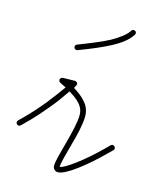

<svg xmlns="http://www.w3.org/2000/svg" viewBox="-100 -593 538 677"><g transform="rotate(15 169.0 -255.0)"><path d="M124 -430C119 -428 117 -422 119 -417C121 -412 127 -410 132 -412C177 -429 215 -445 245 -461C277 -478 300 -496 313 -517C316 -521 315 -528 310 -530C306 -533 299 -532 297 -527C285 -509 264 -494 236 -478C206 -462 168 -447 124 -430ZM-7 -118C-11 -114 -11 -108 -7 -104C-3 -100 3 -100 7 -104L36 -133C47 -144 67 -166 90 -194C107 -214 125 -239 142 -264C160 -253 172 -244 181 -234C194 -220 198 -206 198 -192C198 -167 188 -126 178 -89C167 -49 157 -13 157 2C157 9 159 13 162 16C165 20 170 22 176 22C189 22 213 10 242 -12C269 -32 301 -60 333 -92L345 -104C349 -108 349 -114 345 -118C341 -122 335 -122 331 -118L319 -106C288 -75 257 -48 230 -28C207 -11 188 1 177 2C177 -12 187 -47 197 -84C208 -123 218 -165 218 -192C218 -211 213 -229 196 -247C186 -258 172 -269 154 -280C156 -284 158 -287 159 -290C160 -290 160 -291 160 -292C161 -293 161 -294 161 -295C161 -296 161 -297 161 -297C161 -298 161 -298 161 -298C160 -299 160 -299 160 -299C160 -300 160 -300 159 -300C159 -301 159 -301 159 -301C158 -302 158 -302 158 -302L157 -303H156C156 -304 155 -304 154 -304C153 -305 152 -305 151 -305L107 -304C105 -304 103 -303 101 -302C100 -301 99 -300 98 -298C98 -298 98 -297 97 -297V-296V-295V-294C97 -292 98 -290 99 -288C100 -287 101 -286 103 -285C111 -281 118 -277 125 -274C108 -250 90 -226 74 -206C52 -179 32 -157 22 -147Z"/></g></svg>

Font: Mistral SingleLine OTF-SVG Regular
Style: Regular
Weight: 300
Designer: François Chastanet, Élisa Garzelli, Anais Alves, Morgane Autin
Foundry: institut supérieur des arts et du design Toulouse / isdaT
Version: Version 1.000;hotconv 1.0.117;makeotfexe 2.5.65602 DEVELOPME